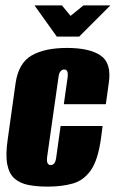

<svg xmlns="http://www.w3.org/2000/svg" viewBox="-20 -681 430 713"><path d="M157 12Q117 12 86 6Q55 0 34.5 -17.5Q14 -35 7 -70.5Q0 -106 9 -166L38 -373Q49 -447 97.5 -475Q146 -503 229 -503Q312 -503 353.5 -475Q395 -447 384 -373L373 -294H217L231 -393Q233 -410 229.5 -416.5Q226 -423 218 -423Q211 -423 205 -416.5Q199 -410 197 -393L155 -98Q153 -81 157 -74.5Q161 -68 168 -68Q176 -68 181.5 -74.5Q187 -81 189 -98L205 -213H361L355 -167Q344 -87 317.5 -49Q291 -11 250.5 0.5Q210 12 157 12ZM191 -545 108 -661H210L242 -622L290 -661H390L274 -545Z"/></svg>

Font: Alumni Sans Thin Black
Style: Italic
Weight: 900
Italic angle: -8°
Version: Version 1.016